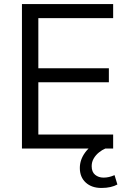

<svg xmlns="http://www.w3.org/2000/svg" viewBox="-20 -725 623 937"><path d="M87.1 0V-705H532.2V-636.4H167.1V-392H511.3V-323.4H167.1V-68.6H532.2V0ZM474.9 192.3Q427.3 192.3 398.5 165.9Q369.6 139.5 369.6 94.7Q369.6 54.8 395.2 19.6Q420.8 -15.6 465.2 -36.2L493.8 0Q478.3 6.5 463 18.8Q447.6 31.1 437.5 48.2Q427.4 65.3 427.4 86Q427.4 114.2 444.2 128Q461 141.8 485.5 141.8Q499 141.8 512 138.8Q525 135.8 539 129.7L552.9 175.3Q538.7 183.3 519 187.8Q499.3 192.3 474.9 192.3Z"/></svg>

Font: Nunito Sans 12pt ExtraLight
Style: Regular
Weight: 200
Version: Version 3.101;gftools[0.9.27]